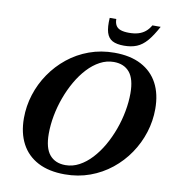

<svg xmlns="http://www.w3.org/2000/svg" viewBox="-95 -967 962 1063"><g transform="rotate(10 386.0 -436.0)"><path d="M214.5 -193.5Q214.5 -113 246 -75.5Q277.5 -38 335 -38Q375.5 -38 412.2 -57.8Q449 -77.5 481 -112Q513 -146.5 538.8 -191.2Q564.5 -236 583 -286.8Q601.5 -337.5 611.2 -390Q621 -442.5 621 -491.5Q621 -572 589.8 -609.5Q558.5 -647 501 -647Q460.5 -647 423.5 -627.2Q386.5 -607.5 354.5 -573Q322.5 -538.5 296.8 -493.8Q271 -449 252.5 -398.2Q234 -347.5 224.2 -295.2Q214.5 -243 214.5 -193.5ZM771.5 -430.5Q771.5 -362.5 751 -297.8Q730.5 -233 692.2 -176.8Q654 -120.5 600.5 -77.8Q547 -35 481.2 -11Q415.5 13 340 13Q251 13 189.2 -19.2Q127.5 -51.5 95.8 -111.5Q64 -171.5 64 -254.5Q64 -322.5 84.5 -387.2Q105 -452 143.5 -508.2Q182 -564.5 235.2 -607.2Q288.5 -650 354.5 -674Q420.5 -698 496 -698Q585 -698 646.5 -665.8Q708 -633.5 739.8 -573.8Q771.5 -514 771.5 -430.5ZM555 -820.5Q583.5 -820.5 606 -827Q628.5 -833.5 645.8 -847.5Q663 -861.5 675.5 -883.5H722Q693.5 -830.5 667.5 -800.5Q641.5 -770.5 611 -758Q580.5 -745.5 539.5 -745.5Q498 -745.5 474.2 -758.2Q450.5 -771 441.2 -801.2Q432 -831.5 435.5 -883.5H472.5Q472.5 -862 480.8 -847.8Q489 -833.5 507.2 -827Q525.5 -820.5 555 -820.5Z"/></g></svg>

Font: Newsreader 36pt
Style: Bold Italic
Weight: 700
Italic angle: -17°
Designer: Hugues Gentile
Foundry: Production Type
Version: Version 1.003